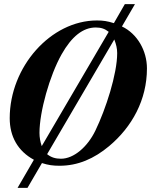

<svg xmlns="http://www.w3.org/2000/svg" viewBox="-20 -784 762 929"><path d="M533 -593C542 -570 547 -549 547 -527C547 -426 492 -256 441 -151C403 -73 337 -16 275 -16C249 -16 228 -22 208 -38ZM182 -77C175 -97 171 -119 171 -141C171 -243 220 -418 278 -521C327 -608 382 -651 443 -651C469 -651 487 -645 506 -630ZM633 -764H584L531 -672C499 -682 479 -685 449 -685C226 -685 27 -461 27 -212C27 -124 66 -53 144 -11L65 125H113L183 5C214 15 237 18 268 18C357 18 435 -16 508 -77C619 -170 691 -301 691 -453C691 -539 644 -621 570 -656Z"/></svg>

Font: XITS
Style: Bold Italic
Weight: 700
Italic angle: -16.33°
Designer: MicroPress Inc., with final additions and corrections provided by Coen Hoffman, Elsevier (retired)
Version: Version 1.302